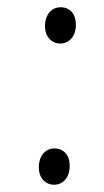

<svg xmlns="http://www.w3.org/2000/svg" viewBox="-20 -501 287 529"><path d="M87 -40Q87 -56 92.5 -67.5Q98 -79 107.5 -85.5Q117 -92 130 -92Q143 -92 152.5 -86Q162 -80 167 -69.5Q172 -59 172 -43Q172 -29 167 -17.5Q162 -6 152 1Q142 8 129 8Q117 8 107.5 2Q98 -4 92.5 -14.5Q87 -25 87 -40ZM104 -429Q104 -445 109.5 -456.5Q115 -468 124.5 -474.5Q134 -481 147 -481Q160 -481 169.5 -475Q179 -469 184 -458.5Q189 -448 189 -432Q189 -418 184 -406.5Q179 -395 169 -388Q159 -381 146 -381Q134 -381 124.5 -387Q115 -393 109.5 -403.5Q104 -414 104 -429Z"/></svg>

Font: Literata 60pt ExtraLight
Style: Italic
Weight: 250
Italic angle: -2°
Designer: Latin by Veronika Burian and Jose Scaglione. Greek by Irene Vlachou. Cyrillic by Vera Evstafieva
Foundry: TypeTogether
Version: Version 3.103;gftools[0.9.29]